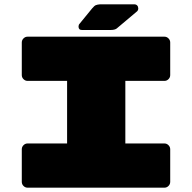

<svg xmlns="http://www.w3.org/2000/svg" viewBox="-20 -870 890 890"><path d="M444 -850H602Q611 -850 616 -844.5Q621 -839 621 -830Q621 -823 616 -818L521 -738Q512 -731 493 -731H481H360Q344 -731 344 -747Q344 -755 349 -760L407 -831Q417 -843 424 -846Q431 -849 444 -850ZM561 -205H742Q753 -205 761 -197Q769 -189 769 -178V-27Q769 -16 761 -8Q753 0 742 0H108Q97 0 89 -8Q81 -16 81 -27V-178Q81 -189 89 -197Q97 -205 108 -205H291V-495H108Q97 -495 89 -503Q81 -511 81 -522V-673Q81 -684 89 -692Q97 -700 108 -700H742Q753 -700 761 -692Q769 -684 769 -673V-522Q769 -511 761 -503Q753 -495 742 -495H561Z"/></svg>

Font: Rubik Mono One
Style: Regular
Weight: 400
Designer: Hubert and Fischer with Elvire Volk Leonovitch (Cyrillic Expansion: Cyreal)
Foundry: Hubert and Fischer with Elvire Volk Leonovitch
Version: Version 2.000